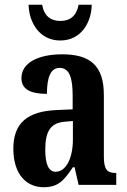

<svg xmlns="http://www.w3.org/2000/svg" viewBox="-20 -776 534 806"><path d="M233 -606C320 -606 364 -681 365 -756H310C301 -708 273 -688 233 -688C194 -688 165 -708 157 -756H100C102 -681 146 -606 233 -606ZM163 10C225 10 249 -19 286 -74H293L310 0H468V-50H465C428 -50 416 -66 416 -121V-377C416 -502 357 -548 241 -548C145 -548 70 -515 70 -448C70 -403 105 -382 177 -382C177 -450 192 -491 230 -491C272 -491 285 -449 285 -374V-317L218 -314C96 -309 36 -260 36 -152C36 -42 93 10 163 10ZM213 -55C183 -55 170 -90 170 -147C170 -222 190 -260 252 -265L286 -268V-191C286 -111 257 -55 213 -55Z"/></svg>

Font: Noto Serif Devanagari ExtraCondensed
Style: Bold
Weight: 700
Width: 2
Designer: Universal Thirst, Indian Type Foundry and the Monotype Design Team
Foundry: Monotype Imaging Inc.
Version: Version 2.004